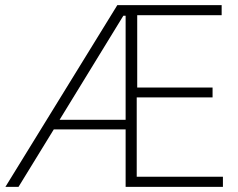

<svg xmlns="http://www.w3.org/2000/svg" viewBox="-20 -724 924 744"><path d="M210.9 -259.8H466.8V-663.1H458ZM1 0 434.6 -704.1H838.9V-665H511.7V-384.8H803.7V-346.7H509.8V-39.1H843.8V0H466.8V-222.7H188.5L51.8 0Z"/></svg>

Font: Gothic A1 ExtraLight
Style: Regular
Weight: 275
Designer: HanYang I&C Co.,Ltd.
Foundry: HanYang I&C Co.,Ltd.
Version: Version 2.50